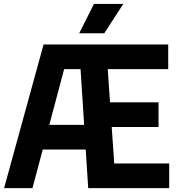

<svg xmlns="http://www.w3.org/2000/svg" viewBox="-20 -969 917 989"><path d="M1.1 0 204.5 -740H458.7V-612.9H310.4L147.3 0ZM123.3 -198.7 151.6 -325.8H459V-198.7ZM434.3 0 386.8 -740H846.5V-612.9H534.9L568.4 -127.1H851.5V0ZM502.9 -314.9V-441.9H796.6V-314.9ZM388 -797.5 464 -948.9H615.1L517.1 -797.5Z"/></svg>

Font: Encode Sans SC Condensed Thin
Style: Regular
Weight: 100
Width: 3
Designer: Multiple Designers
Foundry: Impallari Type
Version: Version 3.002